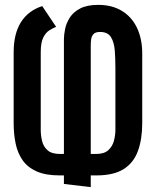

<svg xmlns="http://www.w3.org/2000/svg" viewBox="-20 -732 639 787"><path d="M210 -622 153 -707Q95 -688 65.5 -640.5Q36 -593 36 -518V-227Q36 -183 44 -144Q52 -105 72.5 -75.5Q93 -46 130 -29.5Q167 -13 225 -13H242V22L352 35V-13H375Q446 -13 487 -39Q528 -65 545.5 -113.5Q563 -162 563 -227V-512Q563 -573 541.5 -618Q520 -663 479.5 -687.5Q439 -712 383 -712Q337 -712 309 -697.5Q281 -683 266.5 -660.5Q252 -638 247 -614Q242 -590 242 -571V-101H225Q192 -101 175 -116Q158 -131 152.5 -154Q147 -177 147 -199V-518Q147 -557 157 -577.5Q167 -598 182 -607.5Q197 -617 210 -622ZM375 -101H352V-545Q352 -557 353.5 -570Q355 -583 363 -592Q371 -601 390 -601Q422 -601 435 -579.5Q448 -558 450.5 -524.5Q453 -491 453 -455V-199Q453 -178 447 -155Q441 -132 424 -116.5Q407 -101 375 -101Z"/></svg>

Font: Advent Pro
Style: Regular
Weight: 400
Designer: VivaRado, Andreas Kalpakidis
Foundry: VivaRado, Andreas Kalpakidis
Version: Version 3.000